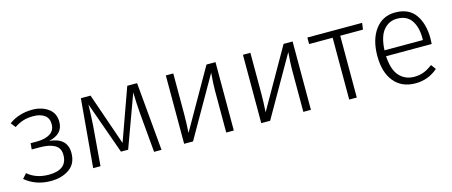

<svg xmlns="http://www.w3.org/2000/svg" viewBox="-40 -971 3337 1419"><g transform="rotate(-15 1629.0 -261.5)"><path d="M218 11Q105 11 23 -57L55 -93Q119 -38 216 -38Q357 -38 357 -152Q357 -205 316.5 -228Q276 -251 203 -251H141L145 -298H195Q257 -298 294.5 -322Q332 -346 332 -395Q332 -441 299.5 -463.5Q267 -486 216 -486Q173 -486 139.5 -476Q106 -466 69 -442L41 -478Q116 -534 221 -534Q291 -534 341 -498.5Q391 -463 391 -396Q391 -302 282 -279Q418 -266 418 -151Q418 -69 360.5 -29Q303 11 218 11Z M1067 0H1010L983 -305Q977 -379 975 -464L829 -65H774L632 -464Q630 -379 625 -305L600 0H544L590 -523H664L802 -124L945 -523H1020Z M1620 0H1562V-324Q1562 -376 1569 -456L1308 0H1240V-523H1297V-216Q1297 -149 1292 -69L1551 -523H1620Z M2210 0H2152V-324Q2152 -376 2159 -456L1898 0H1830V-523H1887V-216Q1887 -149 1882 -69L2141 -523H2210Z M2561 0H2503V-473H2323V-523H2742L2735 -473H2561Z M3009 11Q2904 11 2845.5 -60Q2787 -131 2787 -257Q2787 -382 2843.5 -458Q2900 -534 2996 -534Q3101 -534 3150.5 -463.5Q3200 -393 3200 -281Q3200 -259 3198 -239H2849Q2855 -134 2899 -86Q2943 -38 3012 -38Q3051 -38 3083.5 -50Q3116 -62 3153 -90L3180 -53Q3107 11 3009 11ZM3143 -284V-299Q3143 -383 3108 -434.5Q3073 -486 2998 -486Q2936 -486 2895 -437.5Q2854 -389 2849 -284Z"/></g></svg>

Font: Trujillo Light
Style: Regular
Weight: 300
Designer: Fira Sans original fonts by bBox Type GmbH, Carrois Corporate GbR, & Edenspiekermann AG / Changes by Cristiano Sobral
Foundry: Fira Sans original fonts by bBox Type GmbH, Carrois Corporate GbR, & Edenspiekermann AG / Changes by Cristiano Sobral
Version: Version 4.301;July 28, 2020;FontCreator 13.0.0.2655 64-bit